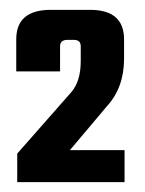

<svg xmlns="http://www.w3.org/2000/svg" viewBox="-20 -656 295 390"><path d="M102 -562V-511H13V-576Q13 -636 83 -636H163Q232 -636 232 -576V-537Q232 -478 197 -440L122 -351H233V-286H15V-344L125 -469Q144 -491 144 -532V-562Q144 -575 130 -575H117Q102 -575 102 -562Z"/></svg>

Font: Teko Semibold
Style: Regular
Weight: 600
Designer: Manushi Parikh, Jonny Pinhorn
Foundry: Indian Type Foundry
Version: Version 1.105;PS 1.0;hotconv 1.0.78;makeotf.lib2.5.61930; tt